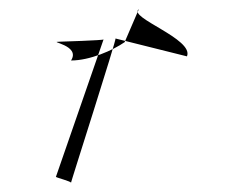

<svg xmlns="http://www.w3.org/2000/svg" viewBox="-20 -661 491 419"><path d="M102 -275C104 -273 136 -265 135 -262C132 -256 236 -579 232 -577L388 -538C404 -576 258 -623 283 -641L252 -569C226 -551 176 -529 135 -529C157 -563 82 -570 110 -570C110 -570 208 -573 206 -575Z"/></svg>

Font: Zinc
Style: Regular
Weight: 400
Version: Version 1